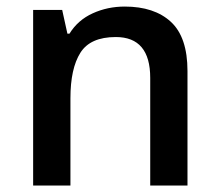

<svg xmlns="http://www.w3.org/2000/svg" viewBox="-20 -571 675 591"><path d="M363.8 -550.8Q455.1 -550.8 506.1 -503.7Q557.1 -456.5 557.1 -352.5V0H442.4V-331.1Q442.4 -457 336.4 -457Q257.8 -457 227.3 -408.4Q196.8 -359.9 196.8 -268.6V0H82V-540.5H171.4L187.5 -467.3H193.8Q219.7 -509.3 265.4 -530Q311 -550.8 363.8 -550.8Z"/></svg>

Font: Open Sans SemiBold
Style: Regular
Weight: 600
Designer: Monotype Design Team
Foundry: Monotype Imaging Inc.
Version: Version 3.003; ttfautohint (v1.8.4)